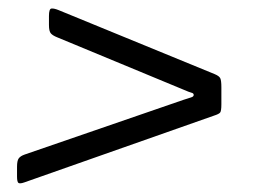

<svg xmlns="http://www.w3.org/2000/svg" viewBox="-20 -610 600 451"><path d="M412 -399 114 -522.5Q104 -526.5 99.5 -531.5Q95 -536.5 95 -551.5V-572.5Q95 -589.5 101 -590Q107 -590.5 117 -586.5L484 -436Q495 -431.5 497.5 -426Q500 -420.5 500 -405V-365Q500 -349 497 -345.5Q494 -342 483 -338.5L37 -181.5Q27 -178 23.5 -180.2Q20 -182.5 20 -195.5V-218.5Q20 -232.5 24 -238Q28 -243.5 38 -247L411 -375.5Q422.5 -379.5 428.8 -381.2Q435 -383 435 -387Q435 -391 429.8 -392.2Q424.5 -393.5 412 -399Z"/></svg>

Font: Besley*
Style: Italic
Weight: 400
Italic angle: -13°
Designer: Owen Earl
Foundry: indestructible type*
Version: Version 2.000; ttfautohint (v1.8.3)